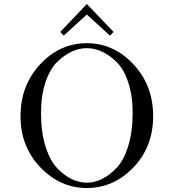

<svg xmlns="http://www.w3.org/2000/svg" viewBox="-20 -922 873 964"><path d="M83 -338.9Q83 -492.7 181.4 -598.9Q279.8 -705.1 416 -705.1Q550.8 -705.1 649.9 -599.1Q749 -493.2 749 -339.1Q749 -185.1 649.9 -81.5Q550.8 22 416 22Q282.2 22 182.6 -82Q83 -186 83 -338.9ZM186 -355Q186 -258.8 208.5 -187Q231 -115.2 267.1 -77.6Q303.2 -40 340.6 -22.5Q377.9 -4.9 416 -4.9Q454.1 -4.9 491.5 -22.9Q528.8 -41 564.9 -78.6Q601.1 -116.2 623.5 -188Q646 -259.8 646 -356Q646 -442.9 623.5 -509.5Q601.1 -576.2 564.9 -611.1Q528.8 -646 491.5 -663.1Q454.1 -680.2 416 -680.2Q377.9 -680.2 340.6 -663.1Q303.2 -646 267.1 -611.1Q231 -576.2 208.5 -509.5Q186 -442.9 186 -355ZM283.2 -761.2V-762.2L416 -901.9L549.8 -762.2V-761.2L532.2 -743.2L416 -849.1L299.8 -743.2Z"/></svg>

Font: CMU Serif Upright Italic
Style: UprightItalic
Weight: 500
Version: Version 0.7.0